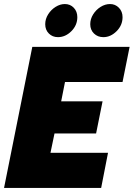

<svg xmlns="http://www.w3.org/2000/svg" viewBox="-30 -931 662 951"><path d="M194 -811Q194 -837 208.5 -860Q223 -883 245.5 -897Q268 -911 291 -911Q318 -911 335.5 -892.5Q353 -874 353 -846Q353 -806 323.5 -776.5Q294 -747 257 -747Q230 -747 212 -765Q194 -783 194 -811ZM417 -811Q417 -837 431.5 -860Q446 -883 468.5 -897Q491 -911 515 -911Q541 -911 559 -892.5Q577 -874 577 -846Q577 -806 547.5 -776.5Q518 -747 482 -747Q454 -747 435.5 -765Q417 -783 417 -811ZM130 -699H612L577 -525H292L273 -429H478L446 -270H240L220 -174H505L471 0H-10Z"/></svg>

Font: Readiness ExtraBold
Style: Italic
Weight: 800
Italic angle: -12°
Designer: Katatrad Team
Foundry: CadsonDemak
Version: Version 1.00;January 16, 2020;FontCreator 12.0.0.2550 64-bit